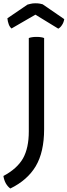

<svg xmlns="http://www.w3.org/2000/svg" viewBox="-34 -916 400 1138"><path d="M227.5 -690.4Q221.7 -693.4 210 -695.3Q199.2 -697.3 182.6 -697.3Q166 -697.3 155.3 -695.3Q143.6 -693.4 136.7 -690.4Q136.7 -505.9 136.7 -136.7Q136.7 -39.1 102.5 22.5Q67.4 84 -13.7 127Q-10.7 149.4 0 169.9Q11.7 190.4 27.3 201.2Q127.9 152.3 177.7 69.3Q227.5 -14.6 227.5 -150.4Q227.5 -330.1 227.5 -690.4ZM175.8 -829.1Q210 -808.6 311.5 -746.1Q325.2 -753.9 334 -768.6Q343.8 -783.2 346.7 -802.7Q304.7 -832 218.8 -890.6Q212.9 -892.6 202.1 -894.5Q191.4 -896.5 175.8 -896.5Q159.2 -896.5 148.4 -893.6Q137.7 -891.6 128.9 -888.7Q88.9 -862.3 9.8 -807.6Q11.7 -788.1 17.6 -772.5Q22.5 -757.8 34.2 -747.1Q81.1 -774.4 175.8 -829.1Z"/></svg>

Font: cl
Style: Regular
Weight: 400
Designer: Mitja Miklavcic
Version: Version 1.0